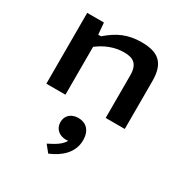

<svg xmlns="http://www.w3.org/2000/svg" viewBox="-209 -705 1196 1254"><g transform="rotate(30 389.0 -78.0)"><path d="M684.5 0V-360C684.5 -494.5 627 -546 498 -546C392.5 -546 322.5 -511.5 247.5 -446.5H226.5L219 -534H93V0H237V-361C292.5 -403.5 359 -431.5 432.5 -431.5C496 -431.5 540.5 -410.5 540.5 -321.5V0ZM290.5 338 332 389.5C410 357 486 298.5 486 200C486 124 443 89 387.5 89C335.5 89 298 120 298 170.5C298 222 336.5 253 387 253C392.5 253 398 252.5 403 252C383.5 290 338 314 290.5 338Z"/></g></svg>

Font: Monaspace Neon Wide
Style: Bold
Weight: 700
Width: 7
Designer: Riley Cran & the Lettermatic Team
Foundry: Lettermatic
Version: Version 1.000 (Monaspace Neon)